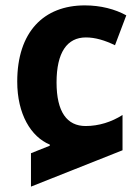

<svg xmlns="http://www.w3.org/2000/svg" viewBox="-20 -577 507 713"><path d="M95 116 435 -19V-150C394 -124 347 -109 298 -109C229 -109 190 -161 190 -271C190 -382 229 -438 299 -438C334 -438 370 -427 407 -409L449 -520C407 -543 354 -557 295 -557C142 -557 44 -458 44 -274C44 -153 95 -69 165 -40V-36L95 -8Z"/></svg>

Font: Noto Sans Georgian SemiCondensed Bold
Style: Regular
Weight: 700
Width: 4
Designer: Monotype Design Team, Akaki Razmadze
Foundry: Google LLC
Version: Version 2.005